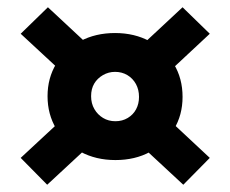

<svg xmlns="http://www.w3.org/2000/svg" viewBox="-20 -477 635 529"><path d="M298 -36Q244 -36 201.5 -59Q159 -82 135 -122Q111 -162 111 -212Q111 -262 135 -301.5Q159 -341 201 -363.5Q243 -386 297 -386Q351 -386 393 -363Q435 -340 459 -300.5Q483 -261 483 -210Q483 -160 459 -120.5Q435 -81 393.5 -58.5Q352 -36 298 -36ZM110 32 37 -42 176 -171 247 -95ZM173 -258 37 -384 112 -457 243 -335ZM298 -143Q317 -143 332 -152Q347 -161 355 -176Q363 -191 363 -210Q363 -230 354.5 -245.5Q346 -261 331 -270Q316 -279 297 -279Q279 -279 263.5 -270Q248 -261 239.5 -246.5Q231 -232 231 -212Q231 -192 240 -176.5Q249 -161 264 -152Q279 -143 298 -143ZM485 32 346 -97 422 -169 558 -42ZM424 -259 351 -334 483 -457 558 -384Z"/></svg>

Font: Ysabeau SC ExtraBold
Style: Regular
Weight: 800
Designer: Christian Thalmann (Catharsis Fonts)
Version: Version 2.001;gftools[0.9.30]; featfreeze: smcp